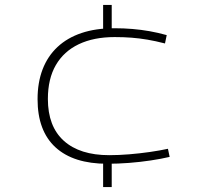

<svg xmlns="http://www.w3.org/2000/svg" viewBox="-20 -657 844 782"><path d="M417 10Q279 10 206 -57Q133 -124 133 -253Q133 -321 153.5 -374.5Q174 -428 214 -465.5Q254 -503 312 -522.5Q370 -542 445 -542Q484 -542 519.5 -539Q555 -536 589 -530Q623 -524 659 -514L652 -480Q613 -490 580.5 -495.5Q548 -501 516 -503.5Q484 -506 447 -506Q362 -506 301 -477Q240 -448 207.5 -392Q175 -336 175 -254Q175 -142 240 -83.5Q305 -25 425 -25Q463 -25 506 -28.5Q549 -32 590.5 -38Q632 -44 664 -51L671 -18Q637 -10 594 -3.5Q551 3 505.5 6.5Q460 10 417 10ZM400 105V2L435 3V105ZM400 -533V-637H435V-536Z"/></svg>

Font: Georama Expanded ExtraLight
Style: Regular
Weight: 250
Width: 7
Designer: Jean-Baptiste Levee
Foundry: Production Type
Version: Version 1.001